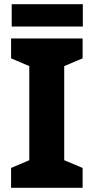

<svg xmlns="http://www.w3.org/2000/svg" viewBox="-20 -898 447 918"><path d="M33 0V-95L120 -132V-582L33 -619V-714H375V-619L287 -582V-132L375 -95V0ZM376 -771H36V-878H376Z"/></svg>

Font: Noto Sans UI ExtraBold
Style: Regular
Weight: 800
Designer: Monotype Design Team
Foundry: Monotype Imaging Inc.
Version: Version 1.001